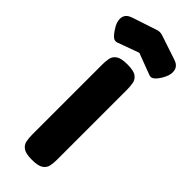

<svg xmlns="http://www.w3.org/2000/svg" viewBox="-377 -957 995 995"><g transform="rotate(45 120.0 -459.5)"><path d="M119 9Q74 9 55 -4.5Q36 -18 32 -39.5Q28 -61 28 -83V-600Q28 -622 32 -643Q36 -664 55 -677.5Q74 -691 120 -691Q166 -691 184.5 -677.5Q203 -664 207 -643Q211 -622 211 -599V-82Q211 -60 207 -39Q203 -18 184 -4.5Q165 9 119 9ZM121 -928Q129 -928 135.5 -926Q142 -924 145 -923L274 -880Q306 -870 313 -844Q320 -818 304 -786Q291 -759 274 -742Q257 -725 240 -732L121 -777L3 -734Q-16 -727 -32.5 -744.5Q-49 -762 -63 -787Q-80 -819 -73.5 -844Q-67 -869 -34 -880L96 -923Q98 -924 105.5 -926Q113 -928 121 -928Z"/></g></svg>

Font: Fredoka Light
Style: Bold
Weight: 700
Version: Version 2.001